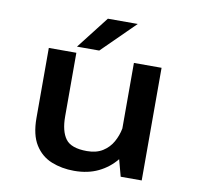

<svg xmlns="http://www.w3.org/2000/svg" viewBox="-77 -752 864 841"><g transform="rotate(10 355.0 -331.0)"><path d="M305.5 10Q250.5 10 204.5 -8.5Q158.5 -27 131 -70.8Q103.5 -114.5 103.5 -190V-501H226V-218.5Q226 -152.5 250.8 -118.8Q275.5 -85 346 -85Q388 -85 416 -102.8Q444 -120.5 460 -149Q476 -177.5 482 -209.5V-501H605V0H511.5L491.5 -74.5Q459.5 -35 413 -12.5Q366.5 10 305.5 10ZM224 -528 336 -672H469L323 -528Z"/></g></svg>

Font: League Mono Medium
Style: Regular
Weight: 500
Width: 6
Designer: Tyler Finck
Foundry: The League of Moveable Type / Tyler Finck
Version: Version 2.300;RELEASE